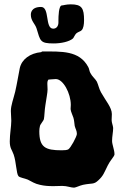

<svg xmlns="http://www.w3.org/2000/svg" viewBox="-20 -840 566 884"><path d="M507 -132C507 -149 496 -175 496 -191C496 -212 501 -232 501 -251C500 -263 494 -275 494 -287C494 -297 495 -306 495 -315C495 -345 466 -377 445 -415C436 -431 433 -449 426 -464C419 -477 404 -488 396 -504C391 -513 391 -524 386 -532C345 -608 263 -603 175 -603C172 -603 171 -600 170 -600C118 -595 80 -567 71 -526C64 -491 59 -458 50 -418C42 -385 30 -355 30 -329C30 -315 32 -299 32 -284C32 -258 25 -222 25 -189C25 -157 35 -151 43 -128C55 -93 55 -41 65 -29C71 -22 94 -19 108 -13C126 -4 140 6 164 11C185 16 205 17 226 17C240 17 254 16 267 16C289 16 306 24 321 24C331 23 345 15 362 11C405 2 411 11 433 -10C456 -31 459 -44 476 -78C487 -101 505 -118 507 -128ZM334 -223C333 -210 305 -158 294 -152C288 -149 277 -148 264 -148C188 -148 161 -162 161 -236C161 -244 162 -252 164 -260C165 -267 181 -285 182 -291C185 -305 185 -333 189 -356C193 -385 199 -413 199 -428C199 -438 198 -447 198 -454C198 -463 199 -470 204 -474C204 -473 225 -476 237 -476C271 -476 306 -410 306 -357C306 -350 305 -344 305 -338C306 -325 314 -311 318 -298C322 -285 322 -272 324 -260C328 -245 334 -238 334 -223ZM356 -701C364 -709 367 -727 367 -747C367 -802 357 -820 306 -820C284 -820 271 -815 265 -815C250 -815 249 -763 249 -746C249 -743 249 -740 249 -737C249 -721 241 -708 225 -708C186 -708 210 -808 169 -808C121 -808 122 -776 122 -772C122 -744 141 -731 148 -710C166 -651 164 -640 227 -640C261 -640 299 -648 316 -663C320 -667 324 -679 331 -686C340 -694 351 -695 356 -701Z"/></svg>

Font: Freckle Face
Style: Regular
Weight: 400
Designer: Astigmatic (AOETI)
Foundry: Astigmatic (AOETI)
Version: Version 1.000